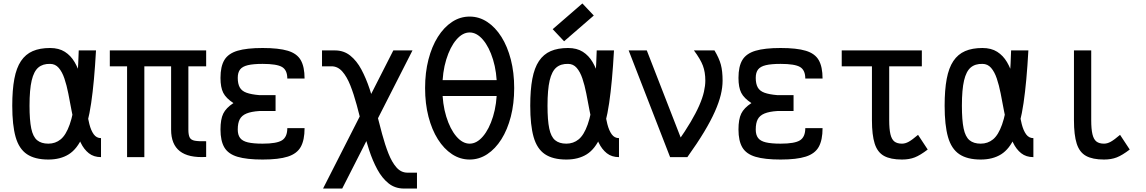

<svg xmlns="http://www.w3.org/2000/svg" viewBox="-20 -910 6640 1112"><path d="M565 -110V0Q523 0 494.5 -22.5Q466 -45 447.5 -83.5Q429 -122 416.5 -170Q404 -218 394.5 -269.5Q385 -321 375.5 -369Q366 -417 353 -455.5Q340 -494 320 -517Q300 -540 270 -540Q228 -541 202 -519Q176 -497 163.5 -444Q151 -391 151 -298Q151 -214 161 -166Q171 -118 195 -98Q219 -78 260 -78Q301 -78 331.5 -103Q362 -128 383.5 -188.5Q405 -249 418 -353.5Q431 -458 436 -618H536Q526 -435 508 -313Q490 -191 458.5 -119Q427 -47 378.5 -16.5Q330 14 260 14Q182 14 136 -17Q90 -48 70.5 -116.5Q51 -185 51 -298Q51 -389 63 -453Q75 -517 101.5 -556.5Q128 -596 169.5 -614Q211 -632 270 -632Q321 -632 355.5 -610Q390 -588 412 -550.5Q434 -513 447 -467Q460 -421 467.5 -371Q475 -321 481.5 -275Q488 -229 497.5 -191.5Q507 -154 523 -132Q539 -110 565 -110Z M1174 -1Q1072 5 1021.5 -34.5Q971 -74 971 -159V-618H1174V-526H616V-618H1174V-526H1071V-159Q1071 -129 1078.5 -114Q1086 -99 1108.5 -95Q1131 -91 1174 -92ZM716 0V-593H816V0Z M1501 14Q1409 14 1355.5 -2Q1302 -18 1279.5 -56Q1257 -94 1257 -160Q1257 -219 1273 -252Q1289 -285 1332 -313Q1289 -341 1273 -372.5Q1257 -404 1257 -459Q1257 -525 1279.5 -562.5Q1302 -600 1355.5 -616Q1409 -632 1501 -632Q1594 -632 1647 -616Q1700 -600 1722 -561.5Q1744 -523 1744 -455H1644Q1644 -504 1613.5 -522Q1583 -540 1501 -540Q1447 -540 1415.5 -532.5Q1384 -525 1370.5 -507.5Q1357 -490 1357 -459Q1357 -425 1368.5 -404Q1380 -383 1407.5 -373Q1435 -363 1482 -359H1576V-267H1482Q1435 -264 1407.5 -252.5Q1380 -241 1368.5 -219Q1357 -197 1357 -160Q1357 -129 1370.5 -111Q1384 -93 1415.5 -85.5Q1447 -78 1501 -78Q1583 -78 1613.5 -97.5Q1644 -117 1644 -168H1744Q1744 -99 1722 -59.5Q1700 -20 1647 -3Q1594 14 1501 14Z M2320 182Q2268 182 2230.5 152Q2193 122 2165.5 71.5Q2138 21 2117.5 -42Q2097 -105 2080 -172Q2063 -239 2046 -302Q2029 -365 2009 -415.5Q1989 -466 1962.5 -496Q1936 -526 1900 -526H1845V-618H1920Q1971 -618 2008.5 -588Q2046 -558 2073 -507.5Q2100 -457 2121 -394Q2142 -331 2159 -264Q2176 -197 2193 -134Q2210 -71 2230 -20.5Q2250 30 2276.5 60Q2303 90 2340 90H2395V182ZM1851 182 2258 -618H2369L1962 182Z M2700 14Q2645 14 2598 -17Q2551 -48 2516 -103.5Q2481 -159 2461.5 -234.5Q2442 -310 2442 -400Q2442 -490 2461.5 -565.5Q2481 -641 2516 -696.5Q2551 -752 2598 -783Q2645 -814 2700 -814Q2755 -814 2802 -783Q2849 -752 2884 -696.5Q2919 -641 2938.5 -565.5Q2958 -490 2958 -400Q2958 -310 2938.5 -234.5Q2919 -159 2884 -103.5Q2849 -48 2802 -17Q2755 14 2700 14ZM2700 -78Q2741 -78 2777 -120Q2813 -162 2835.5 -235Q2858 -308 2858 -400Q2858 -492 2835.5 -565Q2813 -638 2777 -680Q2741 -722 2700 -722Q2659 -722 2623 -680Q2587 -638 2564.5 -565Q2542 -492 2542 -400Q2542 -308 2564.5 -235Q2587 -162 2623 -120Q2659 -78 2700 -78ZM2490 -354V-446H2915V-354Z M3565 -110V0Q3523 0 3494.5 -22.5Q3466 -45 3447.5 -83.5Q3429 -122 3416.5 -170Q3404 -218 3394.5 -269.5Q3385 -321 3375.5 -369Q3366 -417 3353 -455.5Q3340 -494 3320 -517Q3300 -540 3270 -540Q3228 -541 3202 -519Q3176 -497 3163.5 -444Q3151 -391 3151 -298Q3151 -214 3161 -166Q3171 -118 3195 -98Q3219 -78 3260 -78Q3301 -78 3331.5 -103Q3362 -128 3383.5 -188.5Q3405 -249 3418 -353.5Q3431 -458 3436 -618H3536Q3526 -435 3508 -313Q3490 -191 3458.5 -119Q3427 -47 3378.5 -16.5Q3330 14 3260 14Q3182 14 3136 -17Q3090 -48 3070.5 -116.5Q3051 -185 3051 -298Q3051 -389 3063 -453Q3075 -517 3101.5 -556.5Q3128 -596 3169.5 -614Q3211 -632 3270 -632Q3321 -632 3355.5 -610Q3390 -588 3412 -550.5Q3434 -513 3447 -467Q3460 -421 3467.5 -371Q3475 -321 3481.5 -275Q3488 -229 3497.5 -191.5Q3507 -154 3523 -132Q3539 -110 3565 -110ZM3247 -671 3181 -741 3353 -890 3419 -820Z M3861 0 3621 -618H3726L3961 -14V0ZM3961 0 3904 -87Q3949 -151 3980 -203.5Q4011 -256 4030 -299.5Q4049 -343 4057 -378.5Q4065 -414 4065 -443Q4065 -492 4051 -529.5Q4037 -567 3999 -618H4118Q4145 -573 4155 -535.5Q4165 -498 4165 -443Q4165 -404 4154.5 -360.5Q4144 -317 4120.5 -264Q4097 -211 4058 -146Q4019 -81 3961 0Z M4501 14Q4409 14 4355.5 -2Q4302 -18 4279.5 -56Q4257 -94 4257 -160Q4257 -219 4273 -252Q4289 -285 4332 -313Q4289 -341 4273 -372.5Q4257 -404 4257 -459Q4257 -525 4279.5 -562.5Q4302 -600 4355.5 -616Q4409 -632 4501 -632Q4594 -632 4647 -616Q4700 -600 4722 -561.5Q4744 -523 4744 -455H4644Q4644 -504 4613.5 -522Q4583 -540 4501 -540Q4447 -540 4415.5 -532.5Q4384 -525 4370.5 -507.5Q4357 -490 4357 -459Q4357 -425 4368.5 -404Q4380 -383 4407.5 -373Q4435 -363 4482 -359H4576V-267H4482Q4435 -264 4407.5 -252.5Q4380 -241 4368.5 -219Q4357 -197 4357 -160Q4357 -129 4370.5 -111Q4384 -93 4415.5 -85.5Q4447 -78 4501 -78Q4583 -78 4613.5 -97.5Q4644 -117 4644 -168H4744Q4744 -99 4722 -59.5Q4700 -20 4647 -3Q4594 14 4501 14Z M5204 14Q5138 14 5100 -7Q5062 -28 5046 -78Q5030 -128 5030 -214V-588H5130V-214Q5130 -163 5137 -133Q5144 -103 5160 -90.5Q5176 -78 5204 -78Q5223 -78 5243 -89Q5263 -100 5297 -129L5353 -44Q5310 -11 5278 1.5Q5246 14 5204 14ZM4855 -526V-618H5319V-526Z M5965 -110V0Q5923 0 5894.5 -22.5Q5866 -45 5847.5 -83.5Q5829 -122 5816.5 -170Q5804 -218 5794.5 -269.5Q5785 -321 5775.5 -369Q5766 -417 5753 -455.5Q5740 -494 5720 -517Q5700 -540 5670 -540Q5628 -541 5602 -519Q5576 -497 5563.5 -444Q5551 -391 5551 -298Q5551 -214 5561 -166Q5571 -118 5595 -98Q5619 -78 5660 -78Q5701 -78 5731.5 -103Q5762 -128 5783.5 -188.5Q5805 -249 5818 -353.5Q5831 -458 5836 -618H5936Q5926 -435 5908 -313Q5890 -191 5858.5 -119Q5827 -47 5778.5 -16.5Q5730 14 5660 14Q5582 14 5536 -17Q5490 -48 5470.5 -116.5Q5451 -185 5451 -298Q5451 -389 5463 -453Q5475 -517 5501.5 -556.5Q5528 -596 5569.5 -614Q5611 -632 5670 -632Q5721 -632 5755.5 -610Q5790 -588 5812 -550.5Q5834 -513 5847 -467Q5860 -421 5867.5 -371Q5875 -321 5881.5 -275Q5888 -229 5897.5 -191.5Q5907 -154 5923 -132Q5939 -110 5965 -110Z M6374 14Q6308 14 6270 -7Q6232 -28 6216 -78Q6200 -128 6200 -214V-618H6300V-214Q6300 -163 6307 -133Q6314 -103 6330 -90.5Q6346 -78 6374 -78Q6393 -78 6413 -89Q6433 -100 6467 -129L6523 -44Q6480 -11 6448 1.5Q6416 14 6374 14Z"/></svg>

Font: Victor Mono
Style: Bold
Weight: 700
Monospace: yes
Designer: Rune Bjørnerås
Version: Version 1.561;gftools[0.9.30]